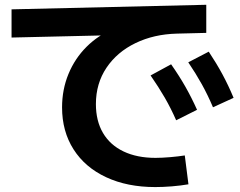

<svg xmlns="http://www.w3.org/2000/svg" viewBox="-20 -732 978 783"><path d="M233.1 -294.1Q233.1 -366.8 259.2 -430.2Q285.3 -493.6 333 -541.2Q380.7 -588.8 445.3 -615.4L457.3 -588.9L27.1 -578.9V-693.9L821.2 -712.5V-597.9L701.8 -594.9Q607.8 -592.6 532.7 -556.3Q457.5 -520 414.3 -455.8Q371.1 -391.5 371.1 -307.6Q371.1 -239 400 -189.8Q428.9 -140.6 483.8 -114.4Q538.6 -88.2 614.2 -88.2Q640 -88.2 674.2 -91.1Q708.4 -94.1 733.6 -98.1L748.5 19.6Q717 25 680.7 28Q644.3 30.9 613.1 30.9Q499 30.9 413 -9.2Q327 -49.2 280 -122.8Q233.1 -196.4 233.1 -294.1ZM594.1 -424.3 677.8 -469.8Q710.2 -423.7 735.4 -379.5Q760.7 -335.2 783.6 -284.2L698.4 -241.5Q677.5 -289.3 652.3 -333.1Q627 -376.8 594.1 -424.3ZM747.8 -477.9 831.3 -521.3Q863 -473.6 887.3 -428.6Q911.6 -383.5 932.6 -333L848.6 -294.5Q827.5 -344.3 803.1 -388.3Q778.6 -432.3 747.8 -477.9Z"/></svg>

Font: WEMIX Pretendard Variable
Style: Regular
Weight: 400
Designer: Base glyphs from Inter by Rasmus Andersson; Hangeul glyphs from Noto Sans CJK(Source Han Sans) by Jang Soo-young and Kan
Foundry: Kil Hyung-jin
Version: Version 1.000;Glyphs 3.2 (3208)